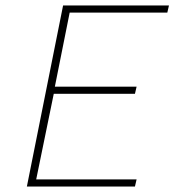

<svg xmlns="http://www.w3.org/2000/svg" viewBox="-20 -680 640 700"><path d="M78 0 210 -660H596L590 -634H234L180 -364H478L472 -338H176L112 -26H478L472 0Z"/></svg>

Font: Source Code Pro ExtraLight ExtraLight
Style: Italic
Weight: 250
Italic angle: -11°
Monospace: yes
Version: Version 1.016;hotconv 1.0.116;makeotfexe 2.5.65601